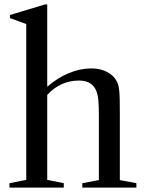

<svg xmlns="http://www.w3.org/2000/svg" viewBox="-20 -850 659 870"><path d="M269 -20 194 -35V-420C234 -463.3 282 -485 338 -485C377.3 -485 403.3 -469.7 416 -439C420.7 -427.7 423.8 -413.5 425.5 -396.5C427.2 -379.5 428 -356.7 428 -328V-34L353 -20V0H598V-20L523 -34V-338C523 -362 522.8 -381.8 522.5 -397.5C522.2 -413.2 521.5 -426.3 520.5 -437C519.5 -447.7 518.2 -456.2 516.5 -462.5C514.8 -468.8 512.7 -474.7 510 -480C500.7 -498.7 485.7 -513.3 465 -524C444.3 -534.7 420.7 -540 394 -540C360 -540 325.8 -532.8 291.5 -518.5C257.2 -504.2 224.7 -483.7 194 -457V-830H184L25 -782V-768L99 -741V-35L23 -20V0H269Z"/></svg>

Font: Libre Caslon Text
Style: Regular
Weight: 400
Designer: Pablo Impallari, Rodrigo Fuenzalida
Foundry: Pablo Impallari, Rodrigo Fuenzalida
Version: Version 1.000; ttfautohint (v0.93) -l 8 -r 50 -G 200 -x 14 -